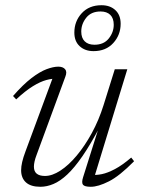

<svg xmlns="http://www.w3.org/2000/svg" viewBox="-20 -706 544 736"><path d="M298.5 -26.5 360 -221.5H363.5Q327.5 -153 296.5 -108Q265.5 -63 238 -37.2Q210.5 -11.5 185 -0.8Q159.5 10 135 10Q98 10 79.5 -6.8Q61 -23.5 61 -53.5Q61 -67.5 65 -85Q69 -102.5 77.5 -125L186.5 -419.5L198.5 -404Q180.5 -405.5 157.5 -399.2Q134.5 -393 106 -375.5Q77.5 -358 42 -325L30 -338Q68.5 -382 100.5 -406.5Q132.5 -431 158.5 -440.8Q184.5 -450.5 203.5 -450.5Q221 -450.5 229.5 -440.8Q238 -431 230.5 -412L120 -111.5Q115 -98.5 112.5 -87.2Q110 -76 110 -67Q110 -49 120.8 -40.2Q131.5 -31.5 152.5 -31.5Q180 -31.5 211.5 -52Q243 -72.5 274 -109.5Q305 -146.5 332 -196Q359 -245.5 377 -303L420 -440.5H468L340 -22L331.5 -36Q348.5 -34 370.5 -38.5Q392.5 -43 420.5 -57.8Q448.5 -72.5 483 -102L494 -88Q438.5 -31.5 397.5 -10.8Q356.5 10 328 10Q304 10 298 2Q292 -6 298.5 -26.5ZM369 -686Q402 -686 422.2 -667.2Q442.5 -648.5 442.5 -615Q442.5 -572 414.2 -541Q386 -510 338.5 -510Q306 -510 285.5 -528.8Q265 -547.5 265 -581Q265 -624.5 293.2 -655.2Q321.5 -686 369 -686ZM342 -534.5Q378 -534.5 397 -558.5Q416 -582.5 416 -611Q416 -636 402.8 -649Q389.5 -662 365.5 -662Q329.5 -662 310.5 -638Q291.5 -614 291.5 -585Q291.5 -560.5 304.8 -547.5Q318 -534.5 342 -534.5Z"/></svg>

Font: Newsreader 16pt 16pt Light
Style: Italic
Weight: 300
Italic angle: -17°
Version: Version 1.003